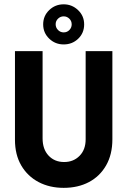

<svg xmlns="http://www.w3.org/2000/svg" viewBox="-20 -864 596 898"><path d="M277.8 14.6Q211.8 14.6 160.4 -12.5Q109 -39.6 79.5 -89.9Q50 -140.3 50 -210.4V-625H179.2V-216.7Q179.2 -166 207.3 -136.1Q235.4 -106.2 279.9 -106.2Q323.6 -106.2 352.1 -135.1Q380.6 -163.9 380.6 -212.5V-625H505.6V-212.5Q505.6 -141.7 476.4 -90.6Q447.2 -39.6 396.2 -12.5Q345.1 14.6 277.8 14.6ZM277.8 -656.2Q238.2 -656.2 210.1 -683.3Q181.9 -710.4 181.9 -750Q181.9 -789.6 210.1 -816.7Q238.2 -843.8 277.8 -843.8Q316.7 -843.8 345.1 -816.7Q373.6 -789.6 373.6 -750Q373.6 -709.7 345.8 -683Q318.1 -656.2 277.8 -656.2ZM277.8 -712.5Q293.8 -712.5 304.5 -723.6Q315.3 -734.7 315.3 -750Q315.3 -766 304.2 -776.7Q293.1 -787.5 277.8 -787.5Q262.5 -787.5 251.4 -776.7Q240.3 -766 240.3 -750.7Q240.3 -734.7 251.4 -723.6Q262.5 -712.5 277.8 -712.5Z"/></svg>

Font: co2trust
Style: Bold
Weight: 700
Designer: Kristian Moeller
Foundry: Dicotype
Version: Version 1.000